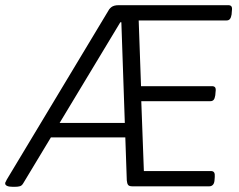

<svg xmlns="http://www.w3.org/2000/svg" viewBox="-37 -720 922 742"><path d="M13 2Q-2 2 -9.5 -1.5Q-17 -5 -17 -11Q-17 -15 -15 -17.5Q-13 -20 -12 -24L385 -684Q389 -689 393.5 -692.5Q398 -696 405 -698Q412 -700 422 -700H845Q854 -700 857.5 -695Q861 -690 859 -677L858 -664Q856 -652 851.5 -646.5Q847 -641 839 -641H499L508 -387H782Q791 -387 794.5 -382Q798 -377 796 -364L795 -352Q793 -339 788.5 -334Q784 -329 776 -329H509L519 -59H778Q787 -59 790.5 -53.5Q794 -48 793 -36L792 -23Q791 -11 785.5 -5.5Q780 0 772 0H474Q462 0 458 -5.5Q454 -11 453 -23L432 -634H428L53 -12Q48 -3 40.5 -0.5Q33 2 19 2ZM136 -189 143 -245H485L479 -189Z"/></svg>

Font: Asap Light
Style: Italic
Weight: 300
Italic angle: -6°
Designer: Pablo Cosgaya
Foundry: Omnibus-Type
Version: Version 3.001